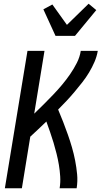

<svg xmlns="http://www.w3.org/2000/svg" viewBox="-20 -1007 543 1027"><path d="M6 0 127 -735H218L163 -399Q189 -424 214 -449Q239 -474 264 -500Q289 -526 312 -553.5Q335 -581 355 -610Q375 -639 391 -670.5Q407 -702 412 -735H503Q498 -705 485.5 -676Q473 -647 456.5 -619.5Q440 -592 420 -566.5Q400 -541 379 -516Q358 -491 336 -467.5Q314 -444 291 -421Q305 -388 318 -354.5Q331 -321 343 -287Q355 -253 365 -218.5Q375 -184 382 -148Q389 -112 392.5 -75Q396 -38 390 0H299Q304 -32 302 -63.5Q300 -95 295 -125Q290 -155 282.5 -185Q275 -215 266.5 -243.5Q258 -272 248 -300.5Q238 -329 228 -357Q207 -337 185.5 -316.5Q164 -296 142 -276L97 0ZM277 -815 212 -957 260 -983 338 -874 454 -987 495 -953 381 -815Z"/></svg>

Font: Iosevka Curly Medium
Style: Italic
Weight: 500
Italic angle: -9°
Monospace: yes
Designer: Belleve Invis
Foundry: Belleve Invis
Version: Version 22.1.2; ttfautohint (v1.8.4)